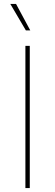

<svg xmlns="http://www.w3.org/2000/svg" viewBox="-20 -962 282 982"><path d="M132.3 -727.5V0H109.9V-727.5ZM112.3 -806.6 32.7 -941.9H62L134.8 -806.6Z"/></svg>

Font: Inter 16pt Thin
Style: Regular
Weight: 250
Version: Version 4.001;git-66647c0bb